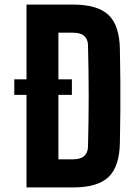

<svg xmlns="http://www.w3.org/2000/svg" viewBox="-20 -820 588 840"><path d="M42.5 -473H294.5V-405H42.5ZM96 0V-800H299Q406.5 -800 454.5 -754.8Q502.5 -709.5 504.5 -606Q506 -532.5 506.5 -466.2Q507 -400 506.5 -334.2Q506 -268.5 504.5 -195Q502.5 -91 454.8 -45.5Q407 0 300 0ZM235.5 -123H300Q332 -123 348.2 -137.2Q364.5 -151.5 365 -179Q366.5 -236 367.2 -291Q368 -346 368 -400.5Q368 -455 367.2 -510.2Q366.5 -565.5 365 -622Q364.5 -649 348.2 -663Q332 -677 299 -677H235.5Z"/></svg>

Font: Big Shoulders Thin ExtraBold
Style: Regular
Weight: 800
Version: Version 2.002